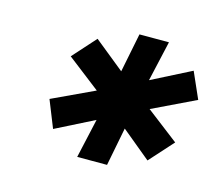

<svg xmlns="http://www.w3.org/2000/svg" viewBox="-66 -782 624 547"><g transform="rotate(15 246.5 -508.5)"><path d="M398 -359 312 -430 290 -317H202L228 -433L115 -376L83 -456L207 -514L110 -589L171 -657L260 -585L283 -700H370L343 -581L459 -640L493 -563L366 -502L461 -429Z"/></g></svg>

Font: Red Hat Display
Style: Bold Italic
Weight: 700
Italic angle: -12°
Designer: Pentagram / MCKL
Foundry: Pentagram / MCKL
Version: Version 1.003; Red Hat Display Bold Italic